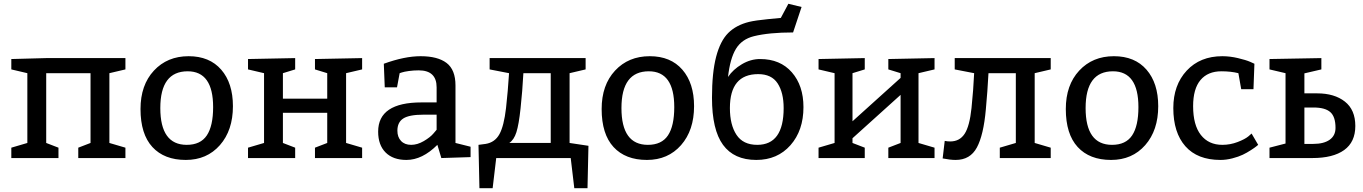

<svg xmlns="http://www.w3.org/2000/svg" viewBox="-20 -838 7226 1018"><path d="M560 -450V-80L645 -55V0H395V-55L460 -80V-450H225V-80L290 -55V0H40V-55L125 -80V-450L40 -470V-525L225 -530H645V-470Z M980 -540Q1091 -540 1153 -468.5Q1215 -397 1215 -275Q1215 -147 1146 -68.5Q1077 10 965 10Q851 10 788 -58.5Q725 -127 725 -260Q725 -387 796 -463.5Q867 -540 980 -540ZM975 -460Q830 -460 830 -265Q830 -70 970 -70Q1043 -70 1076.5 -120Q1110 -170 1110 -270Q1110 -460 975 -460Z M1815 -450V-80L1900 -55V0H1650V-55L1715 -80V-240H1480V-80L1545 -55V0H1295V-55L1380 -80V-450L1295 -470V-525L1545 -530V-470L1480 -450V-315H1715V-450L1650 -470V-525L1900 -530V-470Z M2020 -375 2015 -500Q2125 -540 2210 -540Q2301 -540 2348 -504Q2395 -468 2395 -385V-80L2475 -60V-5L2320 0L2299 -70Q2219 10 2135 10Q2064 10 2024.5 -29.5Q1985 -69 1985 -140Q1985 -295 2215 -295H2295V-375Q2295 -465 2200 -465Q2173 -465 2148 -461.5Q2123 -458 2111 -454L2099 -450L2085 -375ZM2295 -230H2225Q2150 -230 2118.5 -210Q2087 -190 2087 -145Q2087 -111 2106.5 -90.5Q2126 -70 2160 -70Q2193 -70 2227 -90Q2261 -110 2278 -130L2295 -150Z M3100 -65 3095 160H3025L3006 0H2611L2592 160H2522L2517 -70L2555 -75Q2604 -83 2628 -126.5Q2652 -170 2663 -265Q2673 -354 2679 -450L2576 -470V-530H3085V-470L3000 -450V-80ZM2900 -80V-450H2755Q2750 -355 2740 -263Q2731 -178 2718 -137Q2705 -96 2680 -80Z M3425 -540Q3536 -540 3598 -468.5Q3660 -397 3660 -275Q3660 -147 3591 -68.5Q3522 10 3410 10Q3296 10 3233 -58.5Q3170 -127 3170 -260Q3170 -387 3241 -463.5Q3312 -540 3425 -540ZM3420 -460Q3275 -460 3275 -265Q3275 -70 3415 -70Q3488 -70 3521.5 -120Q3555 -170 3555 -270Q3555 -460 3420 -460Z M4230 -801 4185 -666Q4058 -666 3977 -646Q3913 -630 3882 -579Q3851 -528 3840 -430Q3867 -470 3913.5 -497.5Q3960 -525 4010 -525Q4117 -525 4178.5 -454.5Q4240 -384 4240 -270Q4240 -146 4171 -68Q4102 10 3990 10Q3872 10 3813.5 -70Q3755 -150 3755 -320Q3755 -453 3777 -537Q3799 -621 3841 -663Q3883 -705 3952 -722Q3986 -730 4052 -736.5Q4118 -743 4120 -743L4160 -818ZM3995 -70Q4135 -70 4135 -265Q4135 -347 4103 -396Q4071 -445 4000 -445Q3850 -445 3850 -265Q3850 -176 3885 -123Q3920 -70 3995 -70Z M4850 -450V-80L4935 -55V0H4690V-55L4755 -80V-335L4500 -105V-80L4565 -55V0H4320V-55L4405 -80V-450L4320 -470V-525L4565 -530V-470L4500 -450V-195L4755 -425V-450L4690 -470V-525L4935 -530V-470Z M5466 -450V-80L5551 -55V0H5281V-55L5366 -80V-450H5221Q5216 -354 5207 -258Q5195 -122 5159.5 -56Q5124 10 5047 10Q5018 10 4978 2L4989 -91Q5003 -88 5018 -88Q5068 -88 5094.5 -128.5Q5121 -169 5131 -265Q5141 -361 5145 -450L5042 -470V-530H5551V-470Z M5886 -540Q5997 -540 6059 -468.5Q6121 -397 6121 -275Q6121 -147 6052 -68.5Q5983 10 5871 10Q5757 10 5694 -58.5Q5631 -127 5631 -260Q5631 -387 5702 -463.5Q5773 -540 5886 -540ZM5881 -460Q5736 -460 5736 -265Q5736 -70 5876 -70Q5949 -70 5982.5 -120Q6016 -170 6016 -270Q6016 -460 5881 -460Z M6561 -365 6546 -450Q6506 -460 6456 -460Q6384 -460 6345 -413.5Q6306 -367 6306 -275Q6306 -175 6347 -122.5Q6388 -70 6461 -70Q6503 -70 6542 -85Q6581 -100 6599 -115L6616 -130L6651 -70Q6647 -67 6640.5 -61.5Q6634 -56 6612.5 -42Q6591 -28 6569 -17.5Q6547 -7 6514.5 1.5Q6482 10 6451 10Q6329 10 6265 -62.5Q6201 -135 6201 -265Q6201 -387 6272 -463.5Q6343 -540 6461 -540Q6501 -540 6543.5 -530Q6586 -520 6609 -510L6631 -500L6626 -365Z M6796 -77V-450L6711 -470V-525L6986 -530V-470L6896 -449V-343H6964Q7055 -343 7110.5 -299.5Q7166 -256 7166 -170Q7166 -85 7107 -42.5Q7048 0 6938 0H6711V-55ZM6896 -75H6943Q6999 -75 7030 -97Q7061 -119 7061 -160Q7061 -219 7033.5 -243.5Q7006 -268 6944 -268H6896Z"/></svg>

Font: Bitter
Style: Regular
Weight: 400
Designer: Sol Matas
Foundry: Sol Matas
Version: Version 1.300;PS 001.300;hotconv 1.0.70;makeotf.lib2.5.58329